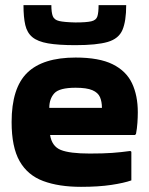

<svg xmlns="http://www.w3.org/2000/svg" viewBox="-20 -724 579 744"><path d="M489 -25Q461 -15 411.5 -7.5Q362 0 294 0Q208 0 147.5 -22.5Q87 -45 56 -99.5Q25 -154 25 -251Q25 -383 85.5 -442Q146 -501 273 -501Q364 -501 416.5 -475Q469 -449 491.5 -401.5Q514 -354 514 -289Q514 -270 512.5 -248Q511 -226 507 -205L503 -201H174Q181 -157 215.5 -143Q250 -129 328 -129Q380 -129 414.5 -131.5Q449 -134 485 -139L489 -136ZM375 -306Q375 -330 367.5 -347.5Q360 -365 338 -374.5Q316 -384 273 -384Q210 -384 190.5 -362.5Q171 -341 171 -306ZM362 -704H469Q469 -642 454.5 -608Q440 -574 397.5 -561.5Q355 -549 272 -549Q206 -549 166 -556Q126 -563 105.5 -580Q85 -597 78 -627Q71 -657 71 -704H179Q179 -676 184.5 -661.5Q190 -647 209.5 -642.5Q229 -638 272 -637Q315 -637 334 -641.5Q353 -646 357.5 -661Q362 -676 362 -704Z"/></svg>

Font: Bakbak One
Style: Regular
Weight: 400
Designer: Saumya Kishore and Sanchit Sawaria
Foundry: A Good Feeling
Version: Version 1.003; ttfautohint (v1.8.3)